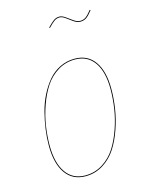

<svg xmlns="http://www.w3.org/2000/svg" viewBox="-113 -804 684 885"><g transform="rotate(-15 229.5 -362.0)"><path d="M346.2 -685.1Q330.6 -685.1 314.7 -696Q298.8 -707 284.2 -718Q269.5 -729 256.8 -729Q243.7 -729 232.4 -721.4Q221.2 -713.9 202.1 -693.8L198.7 -695.8Q218.3 -716.3 230.2 -724.6Q242.2 -732.9 256.8 -732.9Q270 -732.9 285.2 -721.9Q300.3 -710.9 315.9 -700Q331.5 -689 346.2 -689Q361.3 -689 372.8 -697.3Q384.3 -705.6 400.9 -726.6L404.3 -724.6Q387.2 -702.6 374.8 -693.8Q362.3 -685.1 346.2 -685.1ZM185.1 9.3Q123 9.3 89.8 -38.1Q56.6 -85.4 56.6 -170.4Q56.6 -208 62 -247.6Q67.4 -287.1 77.9 -327.6Q88.4 -368.2 106.4 -403.8Q124.5 -439.5 147.9 -467.3Q171.4 -495.1 204.1 -511.2Q236.8 -527.3 274.9 -527.3Q336.4 -527.3 369.6 -480.7Q402.8 -434.1 402.8 -349.6Q402.8 -304.7 395.8 -257.6Q388.7 -210.4 372.1 -162.1Q355.5 -113.8 331.3 -76.2Q307.1 -38.6 269 -14.6Q231 9.3 185.1 9.3ZM185.1 5.4Q230.5 5.4 267.8 -18.3Q305.2 -42 328.9 -79.3Q352.5 -116.7 368.9 -164.6Q385.3 -212.4 392.1 -258.8Q398.9 -305.2 398.9 -349.6Q398.9 -432.6 366.7 -478Q334.5 -523.4 274.9 -523.4Q230 -523.4 192.9 -500.5Q155.8 -477.5 131.8 -440.7Q107.9 -403.8 91.3 -356.4Q74.7 -309.1 67.6 -262.5Q60.5 -215.8 60.5 -170.4Q60.5 -86.9 92.8 -40.8Q125 5.4 185.1 5.4Z"/></g></svg>

Font: Fira Sans Compressed Four
Style: Italic
Weight: 100
Width: 3
Italic angle: -8°
Designer: Carrois Corporate & Edenspiekermann AG
Foundry: Carrois Corporate GbR & Edenspiekermann AG
Version: Version 4.203;PS 004.203;hotconv 1.0.88;makeotf.lib2.5.64775